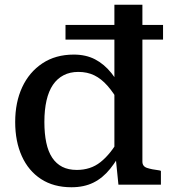

<svg xmlns="http://www.w3.org/2000/svg" viewBox="-20 -778 722 809"><path d="M291 -548Q342 -548 380.5 -528Q419 -508 449.5 -470Q480 -432 506 -374L483 -344Q459 -387 433 -416.5Q407 -446 377.5 -460.5Q348 -475 310 -475Q275 -475 248 -461Q221 -447 203 -420.5Q185 -394 176 -354.5Q167 -315 167 -264Q167 -215 175 -177Q183 -139 200 -113.5Q217 -88 242.5 -75Q268 -62 304 -62Q332 -62 357 -70Q382 -78 403.5 -95Q425 -112 445 -137Q465 -162 484 -196L504 -161Q475 -105 444 -66.5Q413 -28 373.5 -8.5Q334 11 281 11Q206 11 153 -23.5Q100 -58 72 -120Q44 -182 44 -264Q44 -347 73.5 -410.5Q103 -474 158.5 -511Q214 -548 291 -548ZM462 -758H580V-97Q580 -77 599.5 -70.5Q619 -64 652 -60L658 -58V0H479L467 -119L462 -116ZM667 -673V-611H256V-673Z"/></svg>

Font: Roboto Serif 20pt Medium
Style: Regular
Weight: 500
Version: Version 1.008